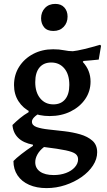

<svg xmlns="http://www.w3.org/2000/svg" viewBox="-20 -724 548 986"><path d="M219 242Q168 242 129.5 225Q91 208 70 176.5Q49 145 49 103Q62 89 89.5 67.5Q117 46 149 25V19Q100 10 73.5 -16Q47 -42 44 -82Q62 -100 82.5 -117Q103 -134 127 -148V-166L191 -148Q166 -133 155 -121.5Q144 -110 144 -99Q144 -80 168 -71.5Q192 -63 230 -59Q268 -55 311 -50Q354 -45 392 -34Q430 -23 454.5 -1.5Q479 20 479 58Q479 93 457.5 126Q436 159 399 185Q362 211 315.5 226.5Q269 242 219 242ZM256 175Q290 175 318.5 164.5Q347 154 364 135Q381 116 381 94Q381 77 368 66.5Q355 56 317.5 48Q280 40 206 31Q184 48 172.5 68.5Q161 89 161 109Q161 140 186 157.5Q211 175 256 175ZM254 -188Q293 -188 314.5 -214Q336 -240 336 -288Q336 -342 310.5 -372.5Q285 -403 243 -403Q204 -403 182.5 -377Q161 -351 161 -302Q161 -250 186.5 -219Q212 -188 254 -188ZM235 -128Q180 -128 139 -148Q98 -168 75 -204Q52 -240 52 -287Q52 -340 78.5 -381.5Q105 -423 150.5 -447Q196 -471 253 -471Q284 -471 308.5 -466Q333 -461 354 -461Q375 -463 412.5 -472Q450 -481 494 -494L499 -489L487 -418Q467 -416 446 -414Q425 -412 409 -411L405 -406Q445 -363 445 -305Q445 -255 417.5 -215Q390 -175 342.5 -151.5Q295 -128 235 -128ZM254 -565Q222 -565 206.5 -584Q191 -603 191 -630Q191 -662 211 -683Q231 -704 264 -704Q294 -704 310.5 -685.5Q327 -667 327 -639Q327 -607 307 -586Q287 -565 254 -565Z"/></svg>

Font: Alegreya SemiBold
Style: Regular
Weight: 600
Designer: Juan Pablo del Peral
Foundry: Huerta Tipografica
Version: Version 2.009